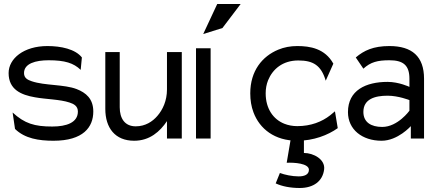

<svg xmlns="http://www.w3.org/2000/svg" viewBox="-20 -692 2175 959"><path d="M55 -48C104 0 174 11 247 11C396 11 446 -57 446 -135C446 -199 409 -229 363 -247C301 -271 204 -264 139 -286C118 -293 100 -302 100 -327C100 -375 158 -391 223 -391C304 -391 348 -377 383 -343L389 -405C356 -447 284 -462 217 -462C98 -462 23 -399 23 -327C23 -245 85 -218 155 -206C209 -196 279 -196 327 -180C349 -173 369 -162 369 -135C369 -80 313 -60 241 -60C152 -60 103 -75 43 -130Z M506 -432V-148C506 -53 555 11 650 11C728 11 779 -35 814 -87V0H888V-432H814V-245C814 -189 793 -144 766 -113C742 -85 706 -61 658 -61C603 -61 578 -101 578 -156V-432Z M995 -522 1091 -552 1182 -672H1065ZM1032 0V-451H959V0Z M1599 154C1605 104 1546 72 1498 72V3H1432L1412 121C1449 119 1523 124 1523 156C1523 181 1499 189 1472 189C1439 189 1402 181 1378 172L1357 224C1389 239 1431 247 1477 247C1546 247 1592 213 1599 154ZM1607 -289 1645 -374C1603 -450 1528 -462 1465 -462C1430 -462 1399 -456 1370 -444C1290 -411 1230 -338 1230 -226C1230 -192 1235 -160 1246 -131C1277 -48 1352 11 1465 11C1546 11 1618 -17 1667 -52L1653 -136L1629 -116C1588 -84 1533 -62 1465 -62C1442 -62 1420 -66 1400 -74C1345 -96 1307 -149 1307 -226C1307 -249 1311 -271 1319 -291C1342 -347 1392 -390 1470 -390C1544 -390 1584 -366 1607 -289Z M1757 -405 1795 -349C1831 -382 1866 -391 1925 -391C1994 -391 2025 -366 2025 -299V-258C2025 -258 1973 -283 1916 -283C1807 -283 1718 -241 1718 -132C1718 -45 1789 11 1886 11C1967 11 2032 -62 2032 -62V0H2098V-299C2098 -410 2038 -462 1925 -462C1845 -462 1798 -440 1757 -405ZM1889 -58C1834 -58 1795 -81 1795 -133C1795 -197 1852 -214 1916 -214C1970 -214 2025 -192 2025 -192V-139C2025 -139 1967 -58 1889 -58Z"/></svg>

Font: Charger
Style: Regular
Weight: 400
Designer: Jasper
Foundry: Cannot Into Space Fonts
Version: Version 0.98